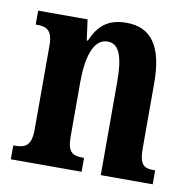

<svg xmlns="http://www.w3.org/2000/svg" viewBox="-67 -614 680 681"><g transform="rotate(10 273.5 -274.0)"><path d="M15 0H270V-50H266C230 -50 210 -58 210 -116V-312C210 -394 227 -471 281 -471C326 -471 339 -419 339 -334V0H526V-50H522C486 -50 469 -59 469 -121V-354C469 -489 423 -548 336 -548C269 -548 235 -518 211 -462H207L197 -536H19V-486H23C58 -486 80 -477 80 -421V-119C80 -59 57 -50 20 -50H15Z"/></g></svg>

Font: Noto Serif Khmer ExtraCondensed
Style: Bold
Weight: 700
Width: 2
Designer: Danh Hong and the Monotype Design Team
Foundry: Monotype Imaging Inc.
Version: Version 2.004